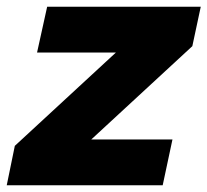

<svg xmlns="http://www.w3.org/2000/svg" viewBox="-28 -550 616 570"><path d="M-8 0 16 -117 316 -394H82L112 -530H568L543 -413L243 -136H484L455 0Z"/></svg>

Font: Be Vietnam Pro ExtraBold
Style: Italic
Weight: 800
Italic angle: -12°
Designer: Lam Bao, Tony Le, Vietanh Nguyen
Foundry: Yellow Type Foundry
Version: Version 1.002; ttfautohint (v1.8.3)